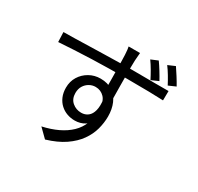

<svg xmlns="http://www.w3.org/2000/svg" viewBox="-183 -1045 1367 1327"><g transform="rotate(30 500.0 -381.0)"><path d="M598 -781Q598 -776 596.5 -763Q595 -750 594.5 -737Q594 -724 593 -718Q592 -699 592 -666Q592 -633 592 -594Q592 -555 592.5 -515Q593 -475 593.5 -439.5Q594 -404 594 -380L518 -419Q518 -433 518 -461.5Q518 -490 517.5 -527Q517 -564 516.5 -601.5Q516 -639 515.5 -670Q515 -701 514 -718Q513 -738 511 -756.5Q509 -775 507 -781ZM67 -642Q108 -642 160.5 -643.5Q213 -645 271.5 -646.5Q330 -648 390 -649.5Q450 -651 505.5 -652Q561 -653 607 -653Q653 -653 697.5 -652.5Q742 -652 781.5 -652Q821 -652 851.5 -652Q882 -652 900 -652L899 -577Q857 -579 786.5 -580.5Q716 -582 606 -582Q542 -582 471.5 -581Q401 -580 330 -577.5Q259 -575 192.5 -571.5Q126 -568 70 -564ZM592 -351Q592 -284 572.5 -239.5Q553 -195 518.5 -173Q484 -151 439 -151Q407 -151 377.5 -161.5Q348 -172 324.5 -193.5Q301 -215 287.5 -246.5Q274 -278 274 -318Q274 -368 298 -407Q322 -446 362.5 -469Q403 -492 451 -492Q509 -492 548 -465.5Q587 -439 606.5 -393.5Q626 -348 626 -290Q626 -240 612 -188Q598 -136 564 -88Q530 -40 472.5 -0.5Q415 39 328 65L261 -1Q329 -16 382.5 -41.5Q436 -67 473.5 -103Q511 -139 530 -187Q549 -235 549 -297Q549 -365 520.5 -395Q492 -425 450 -425Q424 -425 401 -412Q378 -399 363.5 -375.5Q349 -352 349 -319Q349 -272 379.5 -246Q410 -220 451 -220Q482 -220 504.5 -237.5Q527 -255 536 -290.5Q545 -326 538 -379ZM736 -801Q754 -776 775 -742Q796 -708 811 -680L754 -655Q739 -685 719.5 -718.5Q700 -752 681 -778ZM858 -827Q875 -802 896 -769Q917 -736 933 -707L876 -682Q860 -713 840.5 -745.5Q821 -778 802 -803Z"/></g></svg>

Font: Farlight84_Sys_V01
Style: Regular
Weight: 400
Designer: Ryoko NISHIZUKA  (kana, bopomofo & ideographs); Paul D. Hunt (Latin, Greek & Cyrillic); Sandoll Communications , Soo-you
Foundry: Adobe
Version: Version 2.004;October 29, 2024;FontCreator 14.0.0.2814 64-bi